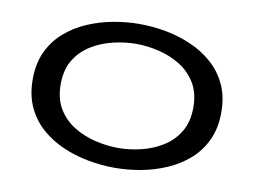

<svg xmlns="http://www.w3.org/2000/svg" viewBox="-77 -819 1254 943"><g transform="rotate(10 550.0 -347.5)"><path d="M548 11Q483 11 416.2 -1.2Q349.5 -13.5 288.8 -39.8Q228 -66 180 -108Q132 -150 104.2 -209.5Q76.5 -269 76.5 -348Q76.5 -426.5 104.2 -485.8Q132 -545 180 -587Q228 -629 288.8 -655.2Q349.5 -681.5 416.2 -693.8Q483 -706 548 -706Q612.5 -706 678.8 -693.8Q745 -681.5 805.5 -655.2Q866 -629 913.8 -587Q961.5 -545 989.2 -485.8Q1017 -426.5 1017 -348Q1017 -269 989.2 -209.5Q961.5 -150 913.8 -108Q866 -66 805.5 -39.8Q745 -13.5 678.8 -1.2Q612.5 11 548 11ZM548 -88Q603.5 -88 661.2 -101.8Q719 -115.5 768 -145.8Q817 -176 847.2 -225.8Q877.5 -275.5 877.5 -348Q877.5 -420 847.2 -469.5Q817 -519 768 -549.2Q719 -579.5 661.2 -593.2Q603.5 -607 548 -607Q492 -607 433.8 -593.2Q375.5 -579.5 326 -549.2Q276.5 -519 246.2 -469.5Q216 -420 216 -348Q216 -275.5 246.2 -225.8Q276.5 -176 326 -145.8Q375.5 -115.5 433.8 -101.8Q492 -88 548 -88Z"/></g></svg>

Font: Trispace Expanded Medium
Style: Regular
Weight: 500
Width: 7
Designer: Tyler Finck
Foundry: Etcetera Type Company
Version: Version 1.210; ttfautohint (v1.8.3)